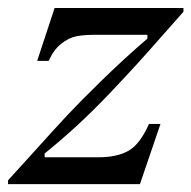

<svg xmlns="http://www.w3.org/2000/svg" viewBox="-40 -469 487 489"><path d="M73.7 -78.1V-68.4H210Q258.3 -68.4 287.6 -85.2Q316.9 -102.1 339.4 -153.3H368.7L316.4 0H-19.5V-9.8Q-5.4 -24.9 47.9 -84Q101.1 -143.1 132.8 -177Q164.6 -210.9 221.7 -266.6Q278.8 -322.3 335.4 -370.6V-380.4H203.6Q173.3 -380.4 154.1 -376.5Q134.8 -372.6 115.7 -357.4Q96.7 -342.3 84 -314H54.7L99.1 -448.7H427.2V-439Q412.6 -422.9 373.8 -378.7Q335 -334.5 307.4 -304.2Q279.8 -273.9 239.7 -231.7Q199.7 -189.5 158 -150.9Q116.2 -112.3 73.7 -78.1Z"/></svg>

Font: Happy Times at the IKOB Italic
Style: Regular
Weight: 400
Designer: Lucas Le Bihan
Foundry: Lucas Le Bihan
Version: Version 1.000;PS 1.0;hotconv 1.0.88;makeotf.lib2.5.647800